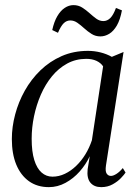

<svg xmlns="http://www.w3.org/2000/svg" viewBox="-20 -740 553 770"><path d="M405 -76.5Q401.5 -53 407.8 -43.8Q414 -34.5 425 -34.5Q434 -34.5 446.8 -42.5Q459.5 -50.5 472.5 -66L483.5 -48Q478.5 -40 465.2 -26Q452 -12 431.8 -0.8Q411.5 10.5 386 10.5Q357.5 10.5 342.5 -7.5Q327.5 -25.5 331.5 -61.5L340 -113.5Q324.5 -80.5 299.5 -52.2Q274.5 -24 242.8 -6.8Q211 10.5 176 10.5Q129.5 10.5 96.2 -13.2Q63 -37 45.2 -80Q27.5 -123 27.5 -182.5Q27.5 -231 40.8 -281Q54 -331 79.5 -376.5Q105 -422 142.2 -458Q179.5 -494 227.2 -515Q275 -536 333 -536Q358.5 -536 383.2 -529.8Q408 -523.5 428.5 -512L475.5 -531.5ZM393.5 -474Q384 -488 366.8 -496Q349.5 -504 326 -504Q284 -504 249.5 -485.2Q215 -466.5 188.5 -434.2Q162 -402 144 -360.8Q126 -319.5 116.5 -274Q107 -228.5 107 -183.5Q107 -132 117.5 -98.2Q128 -64.5 146.8 -48Q165.5 -31.5 190.5 -31.5Q216 -31.5 240.2 -43Q264.5 -54.5 285.5 -74.8Q306.5 -95 322.5 -121.2Q338.5 -147.5 348.5 -177.5ZM189.5 -619.5Q197 -653.5 210 -675.5Q223 -697.5 239.8 -708.5Q256.5 -719.5 274.5 -719.5Q294 -719.5 309.5 -709.8Q325 -700 338.8 -687.5Q352.5 -675 366 -665.2Q379.5 -655.5 394.5 -655.5Q410 -655.5 422.2 -667.5Q434.5 -679.5 445 -708L469 -698.5Q462 -661 448.8 -638Q435.5 -615 418.2 -604.5Q401 -594 382.5 -594Q363 -594 347.5 -603.8Q332 -613.5 318 -626.2Q304 -639 290.5 -648.5Q277 -658 262 -658Q247 -658 235.5 -646.8Q224 -635.5 212.5 -608.5Z"/></svg>

Font: Merriweather 96pt Light
Style: Italic
Weight: 300
Italic angle: -7.8°
Version: Version 2.101